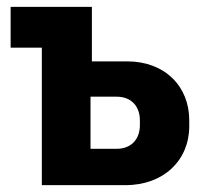

<svg xmlns="http://www.w3.org/2000/svg" viewBox="-20 -540 596 560"><path d="M102 0H346C458 0 532 -73 532 -172V-189C532 -289 460 -361 351 -361H248V-520H11V-401H102ZM244 -106V-258H320C364 -258 388 -229 388 -189V-175C388 -135 364 -106 320 -106Z"/></svg>

Font: Fixel Text Bold
Style: Bold
Weight: 700
Width: 4
Designer: AlfaBravo + MacPaw
Foundry: Kyrylo Tkachov, Marchela Mozhyna, Serhii Makarenko, Maria Weinstein, Zakhar Kryvoshyya
Version: Version 1.211